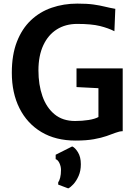

<svg xmlns="http://www.w3.org/2000/svg" viewBox="-20 -771 757 1064"><path d="M45.5 -368Q45.5 -467 73.5 -539.2Q101.5 -611.5 151 -658.5Q200.5 -705.5 266.5 -728.2Q332.5 -751 408.5 -751Q463.5 -751 498.5 -746Q533.5 -741 560.8 -734.2Q588 -727.5 619 -722L614 -598Q581 -615 534 -626.8Q487 -638.5 408 -638.5Q343 -638.5 294.8 -608Q246.5 -577.5 219.8 -519.8Q193 -462 193 -381Q193 -301.5 215.2 -238Q237.5 -174.5 282.5 -137.5Q327.5 -100.5 396 -100.5Q435.5 -100.5 470.5 -106Q505.5 -111.5 525.5 -122.5V-302L550.5 -281L404 -288.5V-392H660V-44Q641.5 -43.5 620.2 -35.2Q599 -27 570.2 -17Q541.5 -7 500 0.5Q458.5 8 399 8Q288.5 8 209.5 -39.2Q130.5 -86.5 88 -171Q45.5 -255.5 45.5 -368ZM358 273 302.5 252V239.5Q309 231 313.5 213.2Q318 195.5 318 170.5Q318 151.5 309.5 133.2Q301 115 288.5 111V86.5L380 40.5Q395.5 46.5 411.8 72.5Q428 98.5 428 139Q428 175.5 415.8 203.5Q403.5 231.5 386.8 249.8Q370 268 358 273Z"/></svg>

Font: Merriweather Sans SemiBold
Style: Regular
Weight: 600
Designer: Eben Sorkin
Foundry: Eben Sorkin
Version: Version 2.001